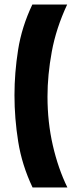

<svg xmlns="http://www.w3.org/2000/svg" viewBox="-20 -730 326 849"><path d="M277 -710Q228 -605 209 -501.5Q190 -398 190 -303Q190 -190 213.5 -87.5Q237 15 278 99H124Q77 0 60.5 -103.5Q44 -207 44 -309Q44 -408 60 -509.5Q76 -611 123 -710Z"/></svg>

Font: Bricolage Grotesque 12pt Condensed Bricolage Grotesque 10pt Condensed Regular
Style: Bold
Weight: 700
Width: 3
Designer: Mathieu Triay
Foundry: Atelier Triay
Version: Version 1.001; ttfautohint (v1.8.4.7-5d5b);gftools[0.9.33.de